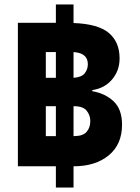

<svg xmlns="http://www.w3.org/2000/svg" viewBox="-20 -780 626 859"><path d="M526 -222Q526 -291 488.5 -326.5Q451 -362 393 -372V-377Q448 -385 481.5 -424.5Q515 -464 515 -519Q515 -592 467 -632.5Q419 -673 309 -677V-760H230V-678H60V-36H230V59H309V-36Q407 -36 466.5 -85Q526 -134 526 -222ZM185 -432V-547H230V-432ZM373 -493Q373 -469 358.5 -451.5Q344 -434 309 -432V-547Q373 -543 373 -493ZM185 -171V-305H230V-171ZM384 -239Q384 -209 367.5 -190Q351 -171 310 -171H309V-305Q352 -305 368 -284.5Q384 -264 384 -239Z"/></svg>

Font: Noto Sans Thai UI Black
Style: Regular
Weight: 900
Designer: Monotype Design Team
Foundry: Monotype Imaging Inc.
Version: Version 1.901